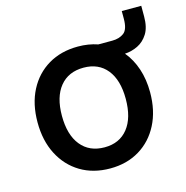

<svg xmlns="http://www.w3.org/2000/svg" viewBox="-95 -698 773 799"><g transform="rotate(-15 291.5 -299.0)"><path d="M40.5 -252Q40.5 -331 71 -389.8Q101.5 -448.5 156.2 -481Q211 -513.5 284 -513.5Q329.5 -513.5 369 -500H429Q459 -500 479 -514.8Q499 -529.5 499 -576V-609H583V-563Q583 -516.5 565.8 -489Q548.5 -461.5 521.8 -448.5Q495 -435.5 466 -434Q494.5 -400 510 -353.8Q525.5 -307.5 525.5 -252Q525.5 -173 495.2 -113.8Q465 -54.5 410.5 -21.5Q356 11.5 284 11.5Q211 11.5 156.2 -21.5Q101.5 -54.5 71 -113.8Q40.5 -173 40.5 -252ZM420.5 -252Q420.5 -333 384.5 -377.8Q348.5 -422.5 284 -422.5Q218.5 -422.5 182 -377.8Q145.5 -333 145.5 -252Q145.5 -170 182 -124.8Q218.5 -79.5 284 -79.5Q348.5 -79.5 384.5 -124.8Q420.5 -170 420.5 -252Z"/></g></svg>

Font: Overused Grotesk Medium
Style: Regular
Weight: 525
Version: Version 0.004